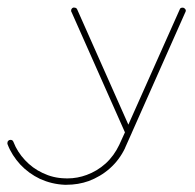

<svg xmlns="http://www.w3.org/2000/svg" viewBox="-93 -370 531 524"><path d="M109.4 -349.6C106.9 -349.6 105 -348.6 103.5 -347.2C101.6 -345.2 101.1 -343.3 101.1 -340.8C101.1 -339.4 101.1 -338.4 102.1 -337.4L248 -8.8L232.4 25.4C223.1 44.9 210.9 62 195.3 76.2C179.7 90.3 162.1 100.6 143.6 107.4C127.1 113.5 109.5 116.9 91 116.9C88.7 116.9 86.3 116.8 84 116.7C62.5 116.2 42.5 111.3 23.4 102.1C4.4 93.3 -11.2 81.5 -24.9 66.9C-38.6 52.2 -49.3 35.6 -56.2 17.6C-57.6 13.7 -60.1 11.7 -64 11.7C-66.4 11.7 -68.4 12.2 -70.3 14.2C-72.3 16.1 -72.8 18.1 -72.8 20.5C-72.8 22 -72.8 22.9 -72.3 23.9C-64.5 44.4 -52.7 62.5 -37.6 79.1C-22.5 95.2 -4.4 108.4 16.1 118.2C37.6 127.9 60.1 133.3 83.5 134.3C85 134.3 86.4 134.3 87.9 134.3C109.7 134.3 130.2 130.9 149.4 124C169.9 116.2 189.5 105 207 89.4C224.6 73.7 238.3 55.2 248.5 33.7V33.2L265.1 -3.9C265.6 -4.9 266.1 -5.4 266.1 -6.3L413.1 -337.4C413.6 -338.4 414.1 -339.4 414.1 -340.8C414.1 -343.3 413.1 -345.2 411.1 -346.7C409.2 -348.6 407.2 -349.1 405.3 -349.1C401.4 -349.1 398.4 -347.7 397.5 -344.2L257.3 -29.8L117.7 -344.2C116.2 -347.7 113.8 -349.1 109.9 -349.1Z"/></svg>

Font: Mill
Style: Thin
Weight: 100
Version: Version 001.000